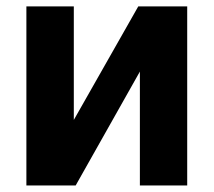

<svg xmlns="http://www.w3.org/2000/svg" viewBox="-20 -565 651 585"><path d="M60.4 0V-545.5H204.9V-199.6L401.3 -545.5H550.4V0H406.2V-346.9L210.6 0Z"/></svg>

Font: Cannonade
Style: Bold
Weight: 700
Designer: Rasmus Andersson
Foundry: rsms
Version: Version 3.012;git-f93a4a705